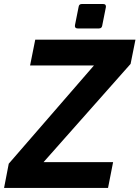

<svg xmlns="http://www.w3.org/2000/svg" viewBox="-41 -924 686 944"><path d="M340.8 -784.2Q333 -784.2 329.6 -788.6Q326.2 -793 327.6 -800.3L345.7 -891.1Q347.7 -904.3 361.3 -904.3H466.3Q474.1 -904.3 477.5 -899.9Q481 -895.5 479.5 -888.2L461.4 -797.4Q459 -784.2 445.8 -784.2ZM2 -119.1 420.9 -602.1H106.9L132.3 -729H625L601.1 -609.9L173.3 -127H515.1L490.2 0H-21Z"/></svg>

Font: Hack
Style: Bold Italic
Weight: 700
Italic angle: -11°
Monospace: yes
Designer: Christopher Simpkins
Foundry: Christopher Simpkins
Version: Version 2.017; ttfautohint (v1.4.1) -l 4 -r 80 -G 350 -x 0 -